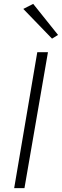

<svg xmlns="http://www.w3.org/2000/svg" viewBox="-20 -969 319 989"><path d="M100 -923 248 -770 279 -789 151 -949ZM172 -700 53 0H106L227 -700Z"/></svg>

Font: Jost Light
Style: Italic
Weight: 300
Italic angle: -5°
Version: Version 3.710